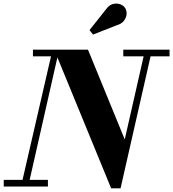

<svg xmlns="http://www.w3.org/2000/svg" viewBox="-58 -1022 948 1052"><path d="M582.5 -884 451.5 -832.5 432.5 -857 522.5 -970.5Q538.5 -993.5 559.5 -999.5Q580.5 -1005.5 599 -999.2Q617.5 -993 627 -979Q637.5 -963 635.5 -943.2Q633.5 -923.5 620 -907Q606.5 -890.5 582.5 -884ZM-37.5 -36.5H65.5L221.5 -713.5H122.5V-750H424L625.5 -258L729 -713.5H617.5V-750H871V-713.5H767L602.5 10H551L256.5 -707.5L104.5 -36.5H204.5V0H-37.5Z"/></svg>

Font: Bodoni* 06pt
Style: Bold Italic
Weight: 700
Italic angle: -13°
Version: Version 2.3